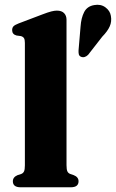

<svg xmlns="http://www.w3.org/2000/svg" viewBox="-20 -794 491 814"><path d="M262 -710.5V-93.5Q262 -75 265.8 -67.2Q269.5 -59.5 278 -56.5L292.5 -51.5Q313 -43.5 313 -25.5Q313 0 280 0H67.5Q34.5 0 34.5 -25.5Q34.5 -43 54.5 -51.5L70 -56.5Q78 -59.5 81.8 -67.2Q85.5 -75 85.5 -93V-612Q85.5 -626.5 81.5 -632.5Q77.5 -638.5 68.5 -641L50 -643.5Q31.5 -648.5 31.5 -666Q31.5 -676.5 37.2 -682.5Q43 -688.5 58.5 -694.5L160 -733Q183.5 -742 197.2 -745.5Q211 -749 221 -749Q241.5 -749 251.8 -738.2Q262 -727.5 262 -710.5ZM321.5 -681Q324 -718 336.8 -742.8Q349.5 -767.5 379.5 -772.5Q407 -777.5 426.8 -763Q446.5 -748.5 450 -727Q454.5 -703 445.2 -682.2Q436 -661.5 413.5 -638.5L353.5 -561.5Q338.5 -547 323 -553.5Q315.5 -557 314 -564.5Q312.5 -572 313 -580.5Z"/></svg>

Font: Fraunces 9pt S000
Style: Bold
Weight: 700
Version: Version 1.000; ttfautohint (v1.8.3)